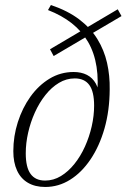

<svg xmlns="http://www.w3.org/2000/svg" viewBox="-20 -734 504 764"><path d="M376.5 -341 365 -342Q373 -412.5 364.2 -468.2Q355.5 -524 330.5 -567Q305.5 -610 265.5 -641.5Q225.5 -673 171 -694L182.5 -714Q249.5 -691.5 295 -657Q340.5 -622.5 367.5 -578.5Q394.5 -534.5 406 -483.8Q417.5 -433 416.5 -378Q416 -293.5 395.8 -222.8Q375.5 -152 340.2 -99.8Q305 -47.5 259 -18.8Q213 10 160 10Q119.5 10 91 -6.8Q62.5 -23.5 47.8 -55.5Q33 -87.5 33 -132.5Q33 -192 51 -248.2Q69 -304.5 101.2 -349.5Q133.5 -394.5 177.2 -421Q221 -447.5 273 -447.5Q303.5 -447.5 326 -436Q348.5 -424.5 361.5 -401Q374.5 -377.5 376.5 -341ZM159.5 -15.5Q193 -15.5 222.5 -33.5Q252 -51.5 276.2 -81.8Q300.5 -112 318 -150.8Q335.5 -189.5 345 -231.5Q354.5 -273.5 354.5 -313.5Q354.5 -370 335.2 -396Q316 -422 277.5 -422Q244 -422 214.5 -404.2Q185 -386.5 160.8 -356Q136.5 -325.5 119 -286.8Q101.5 -248 92 -206.2Q82.5 -164.5 82.5 -124Q82.5 -68 101.8 -41.8Q121 -15.5 159.5 -15.5ZM193.5 -511 179 -538 448.5 -697 463.5 -670Z"/></svg>

Font: Newsreader 16pt 16pt Light
Style: Italic
Weight: 300
Italic angle: -17°
Version: Version 1.003